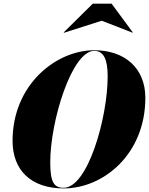

<svg xmlns="http://www.w3.org/2000/svg" viewBox="-20 -1040 830 1070"><path d="M547 -924.5 718 -858 720 -859.5 602 -1019.5H497L335 -859.5L337 -857.5ZM335 10C558 10 790 -182 790 -495C790 -658 678 -760 505 -760C292 -760 50 -568 50 -255C50 -92 152 10 335 10ZM505 -756.5C559 -756.5 580 -706.5 580 -615C580 -383 469 6.5 335 6.5C281 6.5 260 -23.5 260 -135C260 -367 381 -756.5 505 -756.5Z"/></svg>

Font: Bodoni* 48pt Fatface
Style: Italic
Weight: 900
Italic angle: -13°
Version: Version 2.3